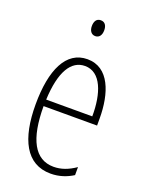

<svg xmlns="http://www.w3.org/2000/svg" viewBox="-140 -863 668 877"><g transform="rotate(20 194.0 -424.5)"><path d="M195 -793C173 -793 165 -775 165 -754C165 -733 175 -716 195 -716C214 -716 225 -731 225 -755C225 -775 217 -793 195 -793ZM199 -605C96 -605 46 -499 46 -330C46 -163 98 -56 218 -56C260 -56 296 -69 326 -88V-127C290 -102 256 -90 220 -90C128 -90 83 -175 83 -335H343V-369C343 -491 305 -605 199 -605ZM199 -572C277 -572 309 -478 308 -367H84C90 -505 132 -572 199 -572Z"/></g></svg>

Font: Noto Sans Malayalam UI ExtraCondensed ExtraLight
Style: Regular
Weight: 200
Width: 2
Designer: Jelle Bosma - Monotype Design Team
Foundry: Monotype Imaging Inc.
Version: Version 2.104